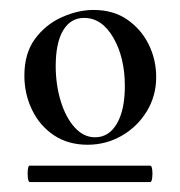

<svg xmlns="http://www.w3.org/2000/svg" viewBox="-20 -650 362 386"><path d="M40 -284Q37 -284 36 -292.5Q35 -301 36 -309Q37 -317 39 -317H282Q285 -317 286 -309Q287 -301 286 -292.5Q285 -284 282 -284ZM156 -359Q117 -359 88.5 -378Q60 -397 44.5 -429Q29 -461 29 -498Q29 -543 50.5 -572Q72 -601 104.5 -615.5Q137 -630 168 -630Q208 -630 236 -610.5Q264 -591 279 -560.5Q294 -530 294 -495Q294 -457 275 -426Q256 -395 224.5 -377Q193 -359 156 -359ZM171 -374Q199 -374 215 -401.5Q231 -429 231 -477Q231 -534 208 -574Q185 -614 149 -614Q122 -614 107 -589Q92 -564 92 -517Q92 -480 102 -447Q112 -414 130 -394Q148 -374 171 -374Z"/></svg>

Font: Cormorant Infant Light SemiBold
Style: Regular
Weight: 600
Version: Version 4.001